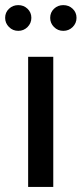

<svg xmlns="http://www.w3.org/2000/svg" viewBox="-34 -738 322 758"><path d="M-13.7 -667.5Q-13.7 -689 1.5 -703.4Q16.6 -717.8 38.1 -717.8Q59.6 -717.8 74.7 -703.4Q89.8 -689 89.8 -667.5Q89.8 -646.5 74.7 -631.3Q59.6 -616.2 38.1 -616.2Q16.6 -616.2 1.5 -631.3Q-13.7 -646.5 -13.7 -667.5ZM164.1 -667.5Q164.1 -689 179.2 -703.4Q194.3 -717.8 215.8 -717.8Q237.8 -717.8 252.9 -703.4Q268.1 -689 268.1 -667.5Q268.1 -646.5 252.9 -631.3Q237.8 -616.2 215.8 -616.2Q194.3 -616.2 179.2 -631.3Q164.1 -646.5 164.1 -667.5ZM77.1 -513.7H176.3V0H77.1Z"/></svg>

Font: Estedad-FD Medium
Style: Regular
Weight: 500
Designer: Amin Abedi
Version: Version 7.3